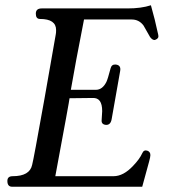

<svg xmlns="http://www.w3.org/2000/svg" viewBox="-20 -708 646 729"><path d="M581 -575Q584 -562 570 -557Q561 -553 550 -567L525 -611Q508 -634 480 -634H299Q265 -461 249 -367H344Q369 -367 384 -397Q389 -407 400 -449Q404 -464 419 -463Q441 -461 436 -437L404 -256Q400 -232 381 -234Q364 -236 366 -253Q368 -281 368 -286Q368 -312 359 -324.5Q350 -337 331 -336L244 -335Q245 -334 190 -39H411Q449 -39 486 -79Q510 -104 520 -126Q526 -140 539 -136Q551 -132 551 -119Q551 -112 546 -94L520 1H26Q8 1 8 -21Q8 -39 28 -39Q93 -39 102 -82Q107 -99 149 -334L192 -579Q193 -584 193 -594Q193 -636 132 -636Q116 -636 116 -656Q116 -676 138 -676H464Q516 -676 553 -688Q568 -636 581 -575Z"/></svg>

Font: GFS Baskerville
Style: Regular
Weight: 400
Designer: George Matthiopoulos
Foundry: George Matthiopoulos
Version: Version 1.0